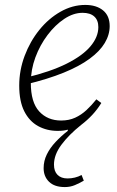

<svg xmlns="http://www.w3.org/2000/svg" viewBox="-20 -520 475 779"><path d="M243 239Q201 239 179 217.5Q157 196 157 162Q157 133 170 106.5Q183 80 205.5 56Q228 32 255 11V6Q249 8 238.5 9.5Q228 11 214 11Q170 11 134.5 -8.5Q99 -28 78.5 -68.5Q58 -109 58 -173Q58 -235 80 -293.5Q102 -352 139.5 -398.5Q177 -445 225.5 -472.5Q274 -500 326 -500Q371 -500 398 -478Q425 -456 425 -414Q425 -379 405 -345.5Q385 -312 343.5 -281.5Q302 -251 238 -225Q174 -199 87 -178L85 -205Q185 -229 250 -261.5Q315 -294 347 -332Q379 -370 379 -410Q379 -438 362.5 -453Q346 -468 315 -468Q278 -468 241 -443.5Q204 -419 173 -378Q142 -337 123.5 -287Q105 -237 105 -184Q105 -105 139 -68Q173 -31 228 -31Q260 -31 285 -42.5Q310 -54 331 -73.5Q352 -93 371 -117L391 -102Q375 -76 354.5 -54Q334 -32 309 -13Q259 27 229 67.5Q199 108 199 148Q199 175 213.5 189.5Q228 204 254 204Q269 204 283.5 200.5Q298 197 311 190L320 213Q303 223 284 231Q265 239 243 239Z"/></svg>

Font: Source Serif 4 Light
Style: Italic
Weight: 300
Italic angle: -12°
Designer: Frank Grießhammer
Foundry: Adobe Systems Incorporated
Version: Version 4.004;hotconv 1.0.116;makeotfexe 2.5.65601